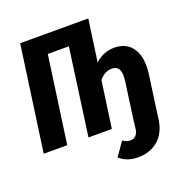

<svg xmlns="http://www.w3.org/2000/svg" viewBox="-157 -830 1130 1189"><g transform="rotate(-20 407.5 -236.0)"><path d="M793 -294Q793 -272 790 -246L756 0L750 46Q737 131 684 176Q631 221 552 221Q478 221 431 178L493 89Q507 98 518 102Q529 106 544 106Q565 106 578.5 92Q592 78 596 52L602 0L637 -253Q639 -275 639 -284Q639 -318 625.5 -334.5Q612 -351 583 -351Q538 -351 501 -307L458 0H304L383 -572H244L164 0H9L106 -693H555L516 -417Q572 -468 642 -468Q715 -468 754 -421Q793 -374 793 -294Z"/></g></svg>

Font: Fira Sans Extra Condensed
Style: Bold Italic
Weight: 700
Width: 3
Italic angle: -8°
Designer: Carrois Corporate & Edenspiekermann AG
Foundry: Carrois Corporate GbR & Edenspiekermann AG
Version: Version 4.203